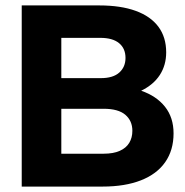

<svg xmlns="http://www.w3.org/2000/svg" viewBox="-20 -688 683 708"><path d="M60.1 0V-668H345.9Q425.5 -668 480.5 -647.9Q535.5 -627.9 564.2 -589.3Q592.8 -550.7 592.8 -495Q592.8 -447.9 569.5 -411.8Q546.1 -375.6 500.6 -353.4Q556.8 -334.1 588.4 -294.4Q620 -254.6 620 -196.2Q620 -134.1 589.2 -90.1Q558.5 -46.1 499.8 -23.1Q441.1 0 357.9 0ZM206.1 -121.2H362.2Q398 -121.2 421.5 -131.7Q445 -142.1 456.6 -161.2Q468.1 -180.4 468.1 -205.6Q468.1 -242.6 442.1 -264.8Q416.1 -286.9 362.2 -286.9H206.1ZM206.1 -399.9H352.1Q396.9 -399.9 419.8 -420.4Q442.8 -441 442.8 -474.4Q442.8 -509.4 419 -528.9Q395.2 -548.4 350.2 -548.4H206.1Z"/></svg>

Font: Atkinson Hyperlegible Next
Style: Regular
Weight: 400
Designer: Elliott Scott, Megan Eiswerth, Linus Boman, Theodore Petrosky, Letters from Sweden
Foundry: Applied Design Works, Letters from Sweden
Version: Version 2.001